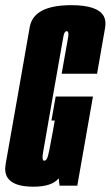

<svg xmlns="http://www.w3.org/2000/svg" viewBox="-50 -700 418 724"><path d="M76 4Q0.5 4 -21.5 -30Q-34.5 -50.5 -28.5 -82.5Q-13 -169 17 -340.5Q47.5 -516 62.2 -598.2Q77 -680.5 219 -680.5Q319 -680.5 341.5 -638.5Q350.5 -621 346.5 -596.5Q331.5 -512.5 316 -422H182.5Q203 -538 207 -560Q210 -578.5 204.5 -581.5Q203 -582.5 201.5 -582.5Q192.5 -582.5 189 -562.2Q185.5 -542 148 -329.5Q118 -158 112.5 -126Q107.5 -98 114.5 -94.5Q115.5 -94 117 -94Q124.5 -94 129.5 -107.8Q134.5 -121.5 149 -203L156.5 -245.5H144L160 -336H300.5L241.5 0H174.5L171.5 -27.5Q145.5 4 76 4Z"/></svg>

Font: Anybody UltraCondensed Regular
Style: Bold Italic
Weight: 700
Width: 1
Italic angle: -10°
Designer: Tyler Finck
Foundry: Etcetera Type Company
Version: Version 1.010; ttfautohint (v1.8.3) -l 8 -r 50 -G 200 -x 14 